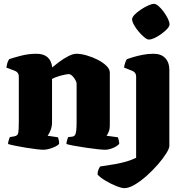

<svg xmlns="http://www.w3.org/2000/svg" viewBox="-20 -780 967 1000"><path d="M207 0Q195 0 169 -3Q143 -6 113.5 -11Q84 -16 59 -21Q34 -26 22 -30Q22 -38 25 -48Q28 -58 31 -66L55 -70Q72 -73 75 -88Q78 -103 78 -147V-382Q78 -392 73 -399.5Q68 -407 58 -411L13 -428Q15 -440 18 -451Q21 -462 28 -472Q45 -478 86 -489Q127 -500 170 -500Q207 -500 227.5 -482Q248 -464 252 -429Q265 -440 287.5 -457Q310 -474 335 -487Q360 -500 378 -500Q401 -500 431 -491.5Q461 -483 488.5 -469Q516 -455 534 -437.5Q552 -420 552 -402V-129Q552 -107 546 -93Q540 -79 535 -73L594 -65Q596 -60 598.5 -50Q601 -40 601 -31Q596 -24 583 -16.5Q570 -9 555.5 -4.5Q541 0 528 0Q515 0 487 -3Q459 -6 426 -11Q393 -16 365.5 -21Q338 -26 326 -30Q326 -38 329 -48.5Q332 -59 335 -66L354 -68Q365 -69 370 -76Q375 -83 377 -99.5Q379 -116 379 -147V-344Q379 -350 375 -358.5Q371 -367 365 -375Q359 -383 352 -388.5Q345 -394 340 -394Q332 -394 319.5 -391.5Q307 -389 294 -385.5Q281 -382 269.5 -377.5Q258 -373 251 -369V-143Q251 -121 243.5 -102Q236 -83 228 -73L282 -65Q283 -63 285.5 -52.5Q288 -42 288 -31Q283 -24 268 -16.5Q253 -9 236 -4.5Q219 0 207 0ZM628 200Q613 200 584.5 188.5Q556 177 528.5 160.5Q501 144 488 129Q488 115 493 103Q498 91 502 87Q545 81 578.5 75Q612 69 639 61Q666 53 689 42V-382Q689 -392 684 -399.5Q679 -407 669 -411L626 -428Q628 -442 632.5 -454.5Q637 -467 641 -472Q652 -476 673.5 -482.5Q695 -489 723 -494.5Q751 -500 779 -500Q820 -500 841 -477Q862 -454 862 -417V-20Q862 -7 845.5 19.5Q829 46 802 77Q775 108 743.5 136Q712 164 681.5 182Q651 200 628 200ZM755 -574Q746 -574 731.5 -586Q717 -598 702.5 -615Q688 -632 678 -650Q668 -668 668 -680Q668 -690 681 -703.5Q694 -717 713.5 -730Q733 -743 752 -751.5Q771 -760 782 -760Q792 -760 806 -748Q820 -736 833 -718Q846 -700 854.5 -682.5Q863 -665 863 -653Q863 -643 851 -630Q839 -617 821.5 -604Q804 -591 786 -582.5Q768 -574 755 -574Z"/></svg>

Font: Texturina 12pt Black
Style: Regular
Weight: 900
Designer: Guillermo Torres Carreño
Foundry: Omnibus-Type
Version: Version 1.002